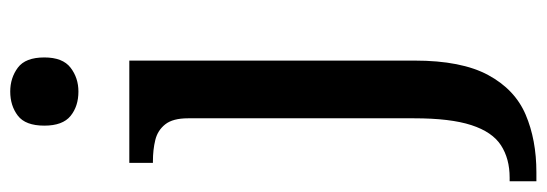

<svg xmlns="http://www.w3.org/2000/svg" viewBox="-372 -444 1043 366"><g transform="rotate(-90 149.0 -261.5)"><path d="M-14 240V189H-7Q29 189 54.5 172.5Q80 156 93 116Q106 76 106 7V-424Q106 -453 94.5 -467.5Q83 -482 64.5 -486.5Q46 -491 24 -491H21V-536H216V8Q216 97 188.5 148Q161 199 113 219.5Q65 240 3 240ZM157 -633Q129 -633 110.5 -648Q92 -663 92 -698Q92 -734 111 -748.5Q130 -763 157 -763Q183 -763 202.5 -748.5Q222 -734 222 -698Q222 -663 202.5 -648Q183 -633 157 -633Z"/></g></svg>

Font: Noto Serif Kannada Medium
Style: Regular
Weight: 500
Version: Version 2.003